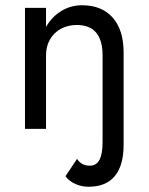

<svg xmlns="http://www.w3.org/2000/svg" viewBox="-20 -490 565 730"><path d="M317 220Q290 220 266.5 209.5Q243 199 229 180L273 114Q289 140 322 140Q346 140 358 118Q370 96 370 50V-280Q370 -337 345.5 -366Q321 -395 272 -395Q238 -395 211.5 -380.5Q185 -366 170 -340Q155 -314 155 -280V0H75V-460H155V-388Q178 -427 213.5 -448.5Q249 -470 292 -470Q367 -470 408.5 -423Q450 -376 450 -290V60Q450 139 416.5 179.5Q383 220 317 220Z"/></svg>

Font: Jost
Style: Regular
Weight: 400
Version: Version 3.710